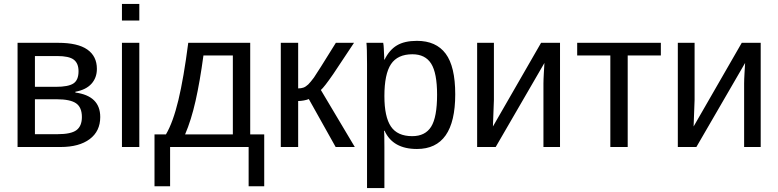

<svg xmlns="http://www.w3.org/2000/svg" viewBox="-20 -745 3945 973"><path d="M275 -528Q374 -528 422.5 -494Q471 -460 471 -396Q471 -351 443.5 -320.5Q416 -290 362 -280V-276Q488 -259 488 -152Q488 -80 434.5 -40Q381 0 287 0H69V-528ZM157 -65H272Q340 -65 367.5 -85.5Q395 -106 395 -152Q395 -201 365.5 -221.5Q336 -242 267 -242H157ZM157 -461V-305H263Q326 -305 352 -322Q378 -339 378 -384Q378 -424 354 -442.5Q330 -461 270 -461Z M598 -641V-725H686V-641ZM598 0V-528H686V0Z M1160 -464H1011Q993 -331 971 -233.5Q949 -136 918 -64H1160ZM1319 199H1240V0H842V199H763V-64H821Q857 -125 884 -237.5Q911 -350 934 -528H1248V-64H1319Z M1403 -528H1491V-297Q1506 -297 1517.5 -301Q1529 -305 1542 -317Q1554 -329 1571 -352Q1579 -363 1606.5 -407Q1634 -451 1682 -528H1774L1669 -370Q1622 -302 1606 -289L1778 0H1681L1545 -243Q1536 -239 1520 -236Q1504 -233 1491 -233V0H1403Z M2287 -267Q2287 10 2093 10Q1971 10 1929 -82H1926Q1928 -76 1928 1V208H1840V-420Q1840 -502 1837 -528H1922Q1922 -528 1924 -514Q1925 -508 1925 -499Q1925 -490 1926 -477Q1927 -465 1927 -456.5Q1927 -448 1927 -443H1929Q1953 -492 1991.5 -515Q2030 -538 2093 -538Q2190 -538 2238.5 -473Q2287 -408 2287 -267ZM2195 -265Q2195 -375 2165 -422.5Q2135 -470 2070 -470Q1995 -470 1961.5 -420Q1928 -370 1928 -258Q1928 -153 1961 -104Q1994 -55 2069 -55Q2135 -55 2165 -103Q2195 -151 2195 -265Z M2483 -528V-239L2478 -104L2722 -528H2818V0H2734V-322Q2734 -331 2734.5 -344.5Q2735 -358 2736 -375L2739 -426L2492 0H2398V-528Z M2905 -528H3329V-464H3161V0H3073V-464H2905Z M3500 -528V-239L3495 -104L3739 -528H3835V0H3751V-322Q3751 -331 3751.5 -344.5Q3752 -358 3753 -375L3756 -426L3509 0H3415V-528Z"/></svg>

Font: Libra Sans
Style: Regular
Weight: 400
Foundry: Context Ltd
Version: Version 1.000; ttfautohint (v1.3)